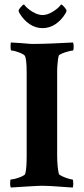

<svg xmlns="http://www.w3.org/2000/svg" viewBox="-20 -837 378 861"><path d="M29.3 3.9Q25.4 0 25.4 -11.7Q25.4 -32.2 28.3 -32.2Q36.1 -32.2 50.8 -36.1Q65.4 -40 78.1 -45.9Q90.8 -51.8 92.8 -56.6Q96.7 -70.3 98.1 -89.8Q99.6 -109.4 99.6 -134.8V-509.8Q99.6 -572.3 91.8 -585.9Q88.9 -591.8 76.7 -597.2Q64.5 -602.5 51.8 -606.4Q39.1 -610.4 31.2 -610.4Q27.3 -610.4 27.3 -627Q27.3 -644.5 29.3 -646.5L76.2 -643.6Q97.7 -641.6 111.3 -640.6Q125 -639.6 138.2 -640.1Q151.4 -640.6 170.9 -640.6Q190.4 -640.6 307.6 -646.5Q310.5 -637.7 310.5 -628.9Q310.5 -610.4 306.6 -610.4Q300.8 -610.4 286.1 -606.4Q271.5 -602.5 258.3 -597.2Q245.1 -591.8 243.2 -586.9Q240.2 -575.2 238.3 -554.2Q236.3 -533.2 236.3 -518.6V-142.6Q236.3 -115.2 238.3 -93.8Q240.2 -72.3 244.1 -56.6Q246.1 -52.7 258.3 -46.9Q270.5 -41 284.7 -36.6Q298.8 -32.2 304.7 -32.2Q308.6 -32.2 308.6 -13.7Q308.6 -3.9 306.6 3.9Q302.7 3.9 288.1 2.9Q273.4 2 248 0Q222.7 -2 203.1 -2.9Q183.6 -3.9 170.9 -3.9Q153.3 -3.9 123 -2Q92.8 0 65.9 1.5Q39.1 2.9 29.3 3.9ZM170.9 -710.9Q139.6 -710.9 113.3 -728.5Q86.9 -746.1 68.4 -776.4Q63.5 -784.2 63.5 -789.1Q63.5 -793.9 72.3 -804.2Q81.1 -814.5 85.9 -816.4Q87.9 -818.4 89.8 -814.5Q102.5 -797.9 126.5 -783.7Q150.4 -769.5 170.9 -769.5Q191.4 -769.5 215.3 -783.7Q239.3 -797.9 252 -814.5Q253.9 -818.4 255.9 -816.4Q260.7 -814.5 269.5 -804.2Q278.3 -793.9 278.3 -789.1Q278.3 -784.2 273.4 -776.4Q254.9 -746.1 228.5 -728.5Q202.1 -710.9 170.9 -710.9Z"/></svg>

Font: Crimson Text Bold
Style: Bold
Weight: 700
Designer: Sebastian Kosch
Foundry: Sebastian Kosch
Version: Version 1.10 July 1, 2025